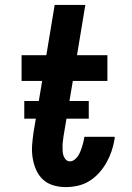

<svg xmlns="http://www.w3.org/2000/svg" viewBox="-20 -755 540 783"><path d="M248 8Q221 8 196.5 0.5Q172 -7 154.5 -23.5Q137 -40 127 -63Q117 -86 113 -112Q109 -138 111 -164Q113 -190 117 -217L152 -425H68V-530H169L203 -735H328L294 -530H418V-425H277L239 -199Q238 -189 236.5 -179Q235 -169 235 -159Q235 -149 235.5 -139Q236 -129 239 -120Q242 -111 248.5 -104Q255 -97 265 -97Q275 -97 283.5 -103.5Q292 -110 297.5 -118Q303 -126 307 -135.5Q311 -145 314 -154.5Q317 -164 319.5 -173.5Q322 -183 323 -192Q324 -193 324 -194.5Q324 -196 324 -197H448Q448 -195 447.5 -192.5Q447 -190 447 -187Q443 -162 435 -138.5Q427 -115 414.5 -92.5Q402 -70 384 -50Q366 -30 344 -16.5Q322 -3 297 2.5Q272 8 248 8ZM79 -271V-343H342V-271Z"/></svg>

Font: Iosevka Curly Slab XBdObl
Style: Regular
Weight: 800
Italic angle: -9°
Monospace: yes
Designer: Belleve Invis
Foundry: Belleve Invis
Version: Version 11.1.0; ttfautohint (v1.8.3)